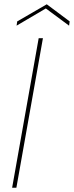

<svg xmlns="http://www.w3.org/2000/svg" viewBox="-20 -884 348 904"><path d="M37.1 0 162.1 -704.1H182.1L57.1 0ZM308.1 -783.2 305.2 -763.2 195.8 -844.2 58.1 -763.2 61 -783.2 200.2 -863.8Z"/></svg>

Font: SVN-Poppins Thin
Style: Italic
Weight: 100
Italic angle: -10°
Designer: Ninad Kale (Devanagari), Jonny Pinhorn (Latin)
Foundry: Indian Type Foundry
Version: Version 3.002 2017